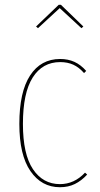

<svg xmlns="http://www.w3.org/2000/svg" viewBox="-20 -775 417 804"><path d="M341 -478 332 -469Q311 -493 287 -504Q263 -515 232 -515Q158 -515 117 -450.5Q76 -386 76 -256Q76 -129 118 -66.5Q160 -4 231 -4Q291 -4 336 -52L345 -44Q321 -18 293.5 -4.5Q266 9 231 9Q154 9 107.5 -58.5Q61 -126 61 -256Q61 -390 106 -459Q151 -528 232 -528Q265 -528 291.5 -516Q318 -504 341 -478ZM131 -664 226 -755H235L329 -664L321 -657L230 -741L139 -657Z"/></svg>

Font: Fira Sans Compressed Hair
Style: Regular
Weight: 100
Width: 1
Designer: bBox Type GmbH & Carrois Corporate GbR & Edenspiekermann AG
Foundry: bBox Type GmbH & Carrois Corporate GbR & Edenspiekermann AG
Version: Version 4.301